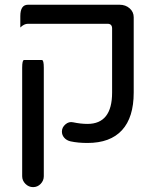

<svg xmlns="http://www.w3.org/2000/svg" viewBox="-20 -597 659 807"><path d="M276.4 -2.9Q259.8 -6.8 250 -18.1Q240.2 -29.3 240.2 -43.9Q240.2 -61.5 254.9 -74.2Q269.5 -86.9 287.1 -83Q319.3 -76.2 347.7 -76.2Q451.2 -76.2 451.2 -208V-477.5Q451.2 -497.1 431.6 -497.1H97.7Q81.1 -497.1 65.4 -481.4Q65.4 -497.1 65.4 -529.3Q65.4 -577.1 97.7 -577.1H482.4Q507.8 -577.1 524.9 -562Q542 -546.9 542 -524.4V-208Q542 -103.5 492.7 -49.8Q443.4 3.9 347.7 3.9Q307.6 3.9 276.4 -2.9ZM73.2 143.6V-312.5Q73.2 -344.7 81.1 -344.7H156.2Q164.1 -344.7 164.1 -312.5V143.6Q164.1 162.1 150.9 175.8Q137.7 189.5 119.1 189.5Q100.6 189.5 86.9 175.8Q73.2 162.1 73.2 143.6Z"/></svg>

Font: YuPearl-Regular
Style: Regular
Weight: 400
Designer: Max Yao
Foundry: Max-Everyday
Version: Version 1.011; ttfautohint (v1.8.3)